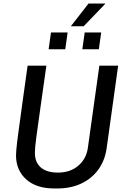

<svg xmlns="http://www.w3.org/2000/svg" viewBox="-20 -1058 718 1088"><path d="M287.8 10Q185.8 10 128.2 -41.9Q70.8 -93.8 70.8 -177Q70.8 -188 72.4 -207.9Q74 -227.8 77.4 -255.4Q80.8 -283 85.6 -318.1Q90.5 -353.2 96.1 -394.8Q101.8 -436.2 108.1 -483Q114.5 -529.8 121.8 -580.9Q129 -632 136.5 -686H242.8Q228 -581.5 217.1 -504.9Q206.2 -428.2 198.8 -374.2Q191.2 -320.2 186.4 -284.6Q181.5 -249 179.6 -227.1Q177.8 -205.2 177.8 -191.5Q177.8 -137.8 211.4 -108.9Q245 -80 308.2 -80Q378.5 -80 424.2 -119.5Q470 -159 478 -221.2L543 -686H649.5L584.5 -219.2Q574.8 -148.8 537.2 -97.2Q499.8 -45.8 440.5 -17.9Q381.2 10 303.8 10ZM381.5 -909.2 481.5 -1037.8H575.8L575 -1034.8L454 -909.2ZM255.5 -778.8 269 -874H363.2L349.8 -778.8ZM446.5 -778.8 460 -874H553.5L540 -778.8Z"/></svg>

Font: Chivo Medium
Style: Italic
Weight: 500
Italic angle: -8.05°
Designer: Hector Gatti
Foundry: Omnibus-Type
Version: Version 2.002